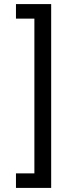

<svg xmlns="http://www.w3.org/2000/svg" viewBox="-20 -780 360 938"><path d="M58 -760V-689H148V67H58V138H230V-760Z"/></svg>

Font: IBM Plex Devanagari Text
Style: Regular
Weight: 450
Designer: Mike Abbink, Paul van der Laan, Pieter van Rosmalen, Erin McLaughlin
Foundry: Bold Monday
Version: Version 1.0